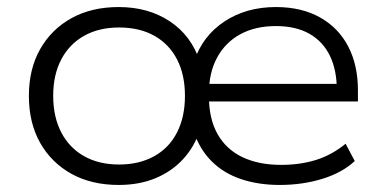

<svg xmlns="http://www.w3.org/2000/svg" viewBox="-20 -517 1093 545"><path d="M317 8Q240 8 183 -23.5Q126 -55 94 -111.5Q62 -168 62 -245Q62 -321 94 -377.5Q126 -434 183 -465.5Q240 -497 317 -497Q401 -497 462 -456.5Q523 -416 547 -343H531Q555 -415 617 -456Q679 -497 763 -497Q836 -497 888.5 -467.5Q941 -438 968.5 -385Q996 -332 996 -261V-229H553V-279H957L936 -263Q936 -318 916.5 -358.5Q897 -399 858.5 -421Q820 -443 763 -443Q705 -443 662.5 -420Q620 -397 596.5 -354Q573 -311 573 -252V-244Q573 -180 597.5 -136.5Q622 -93 668 -71Q714 -49 778 -49Q832 -49 877 -63Q922 -77 961 -109L987 -60Q952 -27 895.5 -9.5Q839 8 774 8Q714 8 664.5 -8.5Q615 -25 580.5 -59.5Q546 -94 530 -144H546Q531 -99 499 -64.5Q467 -30 421 -11Q375 8 317 8ZM318 -50Q375 -50 417.5 -73.5Q460 -97 482.5 -141Q505 -185 505 -245Q505 -305 482.5 -348.5Q460 -392 418 -415.5Q376 -439 318 -439Q261 -439 219 -415.5Q177 -392 154 -348.5Q131 -305 131 -245Q131 -185 154 -141Q177 -97 219 -73.5Q261 -50 318 -50Z"/></svg>

Font: Nunito Sans 10pt SemiExpanded Light
Style: Regular
Weight: 300
Width: 6
Designer: Vernon Adams
Foundry: Vernon Adams
Version: Version 3.101;gftools[0.9.27]